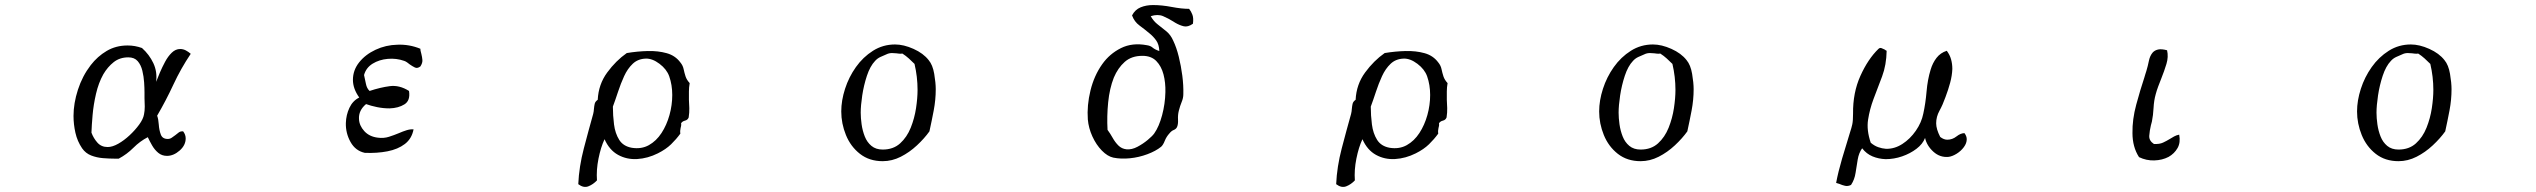

<svg xmlns="http://www.w3.org/2000/svg" viewBox="-20 -668 10040 760"><path d="M735 -455Q696 -397 666.5 -333.5Q637 -270 602 -210Q607 -197 608.5 -175Q610 -153 616.5 -135.5Q623 -118 644 -118Q653 -118 660 -123Q667 -128 674 -133Q681 -139 688 -144Q695 -149 705 -148Q715 -135 715 -120Q715 -93 691 -72Q667 -51 641 -51Q621 -51 606.5 -63Q592 -75 582 -92.5Q572 -110 565 -125Q534 -109 508 -83Q482 -57 450 -40H434Q413 -40 388 -42Q363 -44 341 -52.5Q319 -61 305 -81Q286 -109 278.5 -142.5Q271 -176 271 -209Q271 -259 288.5 -313Q306 -367 339 -410Q366 -445 402.5 -466.5Q439 -488 485 -488Q500 -488 514 -485.5Q528 -483 542 -478Q571 -452 587 -418Q603 -384 598 -344Q598 -344 603.5 -357.5Q609 -371 613 -381Q622 -402 633.5 -423.5Q645 -445 660 -459.5Q675 -474 693 -474Q705 -474 715.5 -468.5Q726 -463 735 -455ZM552 -302Q552 -319 550.5 -342Q549 -365 543.5 -388Q538 -411 525 -426Q512 -441 488 -441Q454 -441 430 -422Q406 -403 389 -374Q370 -340 360 -296.5Q350 -253 346.5 -212.5Q343 -172 342 -143Q350 -121 365.5 -103.5Q381 -86 406 -86Q425 -86 448 -99Q471 -112 493 -132.5Q515 -153 531 -175Q547 -197 550 -215Q553 -229 553 -246Q553 -263 552 -279Q552 -285 552 -291Q552 -297 552 -302Z M1644 -405Q1632 -396 1622 -401Q1612 -406 1602 -413Q1597 -417 1591.5 -421Q1586 -425 1580 -427Q1549 -438 1515 -435Q1481 -432 1455 -416Q1429 -400 1421 -371Q1425 -354 1428.5 -336Q1432 -318 1443 -308Q1485 -322 1523 -327Q1561 -332 1599 -308Q1605 -270 1581 -255Q1557 -240 1522 -239Q1497 -239 1472.5 -244Q1448 -249 1429 -256Q1399 -231 1401 -197Q1402 -171 1422 -149Q1442 -127 1476 -123Q1499 -120 1519.5 -126.5Q1540 -133 1559 -141Q1575 -148 1589.5 -152.5Q1604 -157 1617 -156Q1610 -119 1582.5 -98Q1555 -77 1513.5 -69Q1472 -61 1424 -63Q1387 -71 1367.5 -106Q1348 -141 1349 -181Q1350 -213 1363 -241Q1376 -269 1402 -282Q1377 -317 1377 -352Q1377 -390 1401.5 -421Q1426 -452 1466.5 -471Q1507 -490 1553 -491Q1600 -493 1644 -475Q1644 -469 1645.5 -464Q1647 -459 1648 -454Q1651 -442 1652 -430.5Q1653 -419 1644 -405Z M2710 -339Q2707 -322 2707 -306Q2707 -290 2707 -273Q2708 -257 2708.5 -240Q2709 -223 2706 -203Q2702 -193 2691.5 -190.5Q2681 -188 2676 -180Q2677 -174 2676 -169.5Q2675 -165 2674 -161Q2673 -156 2672.5 -151Q2672 -146 2673 -139Q2657 -117 2636.5 -97Q2616 -77 2584 -61Q2544 -41 2502.5 -38.5Q2461 -36 2426.5 -55Q2392 -74 2373 -117Q2358 -85 2349 -40Q2340 5 2343 46Q2328 62 2309 69.5Q2290 77 2269 61Q2272 -8 2291 -80.5Q2310 -153 2328 -217Q2329 -222 2330 -227Q2331 -232 2331 -237Q2332 -248 2334 -257Q2336 -266 2346 -273Q2349 -334 2383.5 -381Q2418 -428 2461 -458Q2503 -465 2544 -466Q2585 -467 2619 -457.5Q2653 -448 2673 -421Q2683 -409 2686 -394.5Q2689 -380 2693.5 -366Q2698 -352 2710 -339ZM2629 -366Q2619 -394 2590.5 -415.5Q2562 -437 2536 -436Q2505 -435 2484.5 -415.5Q2464 -396 2450.5 -366.5Q2437 -337 2426.5 -305Q2416 -273 2406 -246Q2406 -211 2410.5 -175.5Q2415 -140 2431 -114.5Q2447 -89 2481 -83Q2519 -77 2548.5 -93.5Q2578 -110 2598.5 -141.5Q2619 -173 2630 -212.5Q2641 -252 2641 -292Q2641 -332 2629 -366Z M3684 -315Q3684 -273 3676 -231Q3668 -189 3659 -148Q3639 -120 3609.5 -92.5Q3580 -65 3545.5 -47.5Q3511 -30 3474 -30Q3421 -30 3384 -59Q3347 -88 3328.5 -133.5Q3310 -179 3310 -227Q3310 -270 3325 -316.5Q3340 -363 3368 -402.5Q3396 -442 3435.5 -467Q3475 -492 3523 -492Q3557 -492 3596 -474.5Q3635 -457 3656 -430Q3672 -411 3678 -375.5Q3684 -340 3684 -315ZM3612 -312Q3612 -364 3600 -415Q3589 -426 3577.5 -436.5Q3566 -447 3552 -456Q3546 -455 3540 -455.5Q3534 -456 3528 -457Q3523 -457 3519 -457.5Q3515 -458 3511 -458Q3499 -458 3489 -453Q3477 -448 3465 -442.5Q3453 -437 3444 -427Q3424 -406 3411.5 -368Q3399 -330 3393 -290Q3387 -250 3387 -222Q3387 -201 3390.5 -176Q3394 -151 3403 -128Q3412 -105 3429.5 -90.5Q3447 -76 3474 -76Q3516 -76 3543 -100.5Q3570 -125 3585 -162.5Q3600 -200 3606 -240Q3612 -280 3612 -312Z M4702 -574Q4682 -560 4665.5 -564Q4649 -568 4632 -578Q4629 -580 4624 -583Q4605 -595 4584 -604Q4563 -613 4535 -604Q4546 -584 4563 -571Q4580 -558 4597 -544Q4614 -530 4624 -507Q4637 -480 4646 -443.5Q4655 -407 4660 -368.5Q4665 -330 4664 -295Q4664 -280 4657.5 -264.5Q4651 -249 4646 -229Q4642 -213 4643 -194.5Q4644 -176 4639 -165Q4635 -157 4626 -153.5Q4617 -150 4609 -140Q4597 -127 4590.5 -110.5Q4584 -94 4576 -87Q4555 -70 4521.5 -57.5Q4488 -45 4452.5 -41.5Q4417 -38 4387 -44Q4364 -49 4341.5 -72Q4319 -95 4304 -128Q4289 -161 4286 -195Q4282 -251 4296.5 -310Q4311 -369 4343 -414Q4372 -455 4417 -477.5Q4462 -500 4520 -489Q4534 -487 4542.5 -479.5Q4551 -472 4569 -466Q4568 -492 4556.5 -508Q4545 -524 4530 -536Q4511 -552 4490.5 -567Q4470 -582 4461 -607Q4473 -630 4495 -639Q4517 -648 4544 -648Q4579 -648 4618 -640.5Q4657 -633 4687 -633Q4695 -623 4700 -609.5Q4705 -596 4702 -574ZM4593 -303Q4594 -341 4585.5 -373.5Q4577 -406 4557 -426.5Q4537 -447 4502 -447Q4459 -447 4432 -423Q4405 -399 4389 -361Q4372 -318 4366.5 -263Q4361 -208 4364 -154Q4375 -139 4384.5 -122Q4394 -105 4407 -92Q4420 -79 4439 -77Q4460 -75 4482.5 -87Q4505 -99 4523.5 -114.5Q4542 -130 4549 -140Q4568 -167 4580 -212Q4592 -257 4593 -303Z M5710 -339Q5707 -322 5707 -306Q5707 -290 5707 -273Q5708 -257 5708.5 -240Q5709 -223 5706 -203Q5702 -193 5691.5 -190.5Q5681 -188 5676 -180Q5677 -174 5676 -169.5Q5675 -165 5674 -161Q5673 -156 5672.5 -151Q5672 -146 5673 -139Q5657 -117 5636.5 -97Q5616 -77 5584 -61Q5544 -41 5502.5 -38.5Q5461 -36 5426.5 -55Q5392 -74 5373 -117Q5358 -85 5349 -40Q5340 5 5343 46Q5328 62 5309 69.5Q5290 77 5269 61Q5272 -8 5291 -80.5Q5310 -153 5328 -217Q5329 -222 5330 -227Q5331 -232 5331 -237Q5332 -248 5334 -257Q5336 -266 5346 -273Q5349 -334 5383.5 -381Q5418 -428 5461 -458Q5503 -465 5544 -466Q5585 -467 5619 -457.5Q5653 -448 5673 -421Q5683 -409 5686 -394.5Q5689 -380 5693.5 -366Q5698 -352 5710 -339ZM5629 -366Q5619 -394 5590.5 -415.5Q5562 -437 5536 -436Q5505 -435 5484.5 -415.5Q5464 -396 5450.5 -366.5Q5437 -337 5426.5 -305Q5416 -273 5406 -246Q5406 -211 5410.5 -175.5Q5415 -140 5431 -114.5Q5447 -89 5481 -83Q5519 -77 5548.5 -93.5Q5578 -110 5598.5 -141.5Q5619 -173 5630 -212.5Q5641 -252 5641 -292Q5641 -332 5629 -366Z M6684 -315Q6684 -273 6676 -231Q6668 -189 6659 -148Q6639 -120 6609.5 -92.5Q6580 -65 6545.5 -47.5Q6511 -30 6474 -30Q6421 -30 6384 -59Q6347 -88 6328.5 -133.5Q6310 -179 6310 -227Q6310 -270 6325 -316.5Q6340 -363 6368 -402.5Q6396 -442 6435.5 -467Q6475 -492 6523 -492Q6557 -492 6596 -474.5Q6635 -457 6656 -430Q6672 -411 6678 -375.5Q6684 -340 6684 -315ZM6612 -312Q6612 -364 6600 -415Q6589 -426 6577.5 -436.5Q6566 -447 6552 -456Q6546 -455 6540 -455.5Q6534 -456 6528 -457Q6523 -457 6519 -457.5Q6515 -458 6511 -458Q6499 -458 6489 -453Q6477 -448 6465 -442.5Q6453 -437 6444 -427Q6424 -406 6411.5 -368Q6399 -330 6393 -290Q6387 -250 6387 -222Q6387 -201 6390.5 -176Q6394 -151 6403 -128Q6412 -105 6429.5 -90.5Q6447 -76 6474 -76Q6516 -76 6543 -100.5Q6570 -125 6585 -162.5Q6600 -200 6606 -240Q6612 -280 6612 -312Z M7765 -117Q7765 -101 7753.5 -85.5Q7742 -70 7725 -59.5Q7708 -49 7693 -47Q7659 -44 7633 -67.5Q7607 -91 7600 -122Q7591 -98 7566 -79Q7541 -60 7509 -49Q7477 -38 7444 -38Q7416 -39 7392 -49Q7368 -59 7351 -81Q7338 -63 7333.5 -37Q7329 -11 7325 16Q7321 43 7307 64Q7295 70 7283.5 67.5Q7272 65 7261 60Q7258 59 7254.5 58Q7251 57 7248 56Q7256 13 7271.5 -40Q7287 -93 7303 -144Q7309 -162 7312 -176Q7315 -190 7315 -218Q7314 -301 7344 -367.5Q7374 -434 7415 -474Q7421 -480 7427.5 -477.5Q7434 -475 7440 -472Q7445 -468 7448 -467Q7447 -411 7430 -365.5Q7413 -320 7396 -276Q7381 -236 7374.5 -194.5Q7368 -153 7385 -103Q7399 -91 7414.5 -85.5Q7430 -80 7445 -79Q7479 -78 7510 -98Q7541 -118 7563.5 -150.5Q7586 -183 7593 -218Q7602 -259 7606 -306Q7610 -353 7622 -392Q7630 -419 7645.5 -439Q7661 -459 7686 -467Q7698 -451 7703 -433Q7708 -415 7708 -395Q7707 -369 7699.5 -341Q7692 -313 7681 -284Q7670 -253 7657 -229.5Q7644 -206 7644 -180Q7644 -157 7660 -126Q7674 -115 7688 -115Q7708 -115 7724.5 -128Q7741 -141 7756 -141Q7765 -129 7765 -117Z M8606 -135Q8612 -104 8599.5 -82Q8587 -60 8564 -47Q8539 -34 8507.5 -33Q8476 -32 8447 -46Q8434 -66 8427.5 -90Q8421 -114 8421 -141Q8420 -195 8436 -254Q8452 -313 8468 -361Q8470 -368 8472 -374.5Q8474 -381 8476 -387Q8482 -407 8486 -427Q8490 -447 8501 -460Q8509 -469 8522.5 -472Q8536 -475 8558 -469Q8564 -443 8555.5 -415Q8547 -387 8535 -357Q8529 -342 8523 -326Q8517 -310 8513 -295Q8506 -270 8504.5 -241Q8503 -212 8498 -187Q8497 -183 8496 -179.5Q8495 -176 8494 -172Q8489 -151 8487.5 -131Q8486 -111 8506 -98Q8528 -97 8542 -103.5Q8556 -110 8569 -118Q8577 -123 8586 -128Q8595 -133 8606 -135Z M9684 -315Q9684 -273 9676 -231Q9668 -189 9659 -148Q9639 -120 9609.5 -92.5Q9580 -65 9545.5 -47.5Q9511 -30 9474 -30Q9421 -30 9384 -59Q9347 -88 9328.5 -133.5Q9310 -179 9310 -227Q9310 -270 9325 -316.5Q9340 -363 9368 -402.5Q9396 -442 9435.5 -467Q9475 -492 9523 -492Q9557 -492 9596 -474.5Q9635 -457 9656 -430Q9672 -411 9678 -375.5Q9684 -340 9684 -315ZM9612 -312Q9612 -364 9600 -415Q9589 -426 9577.5 -436.5Q9566 -447 9552 -456Q9546 -455 9540 -455.5Q9534 -456 9528 -457Q9523 -457 9519 -457.5Q9515 -458 9511 -458Q9499 -458 9489 -453Q9477 -448 9465 -442.5Q9453 -437 9444 -427Q9424 -406 9411.5 -368Q9399 -330 9393 -290Q9387 -250 9387 -222Q9387 -201 9390.5 -176Q9394 -151 9403 -128Q9412 -105 9429.5 -90.5Q9447 -76 9474 -76Q9516 -76 9543 -100.5Q9570 -125 9585 -162.5Q9600 -200 9606 -240Q9612 -280 9612 -312Z"/></svg>

Font: Yuji Boku
Style: Regular
Weight: 400
Designer: Kataoka Yuji
Foundry: Kinuta Font Factory
Version: Version 3.002